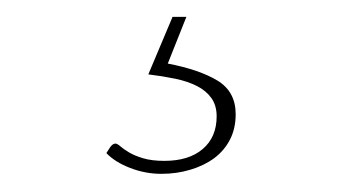

<svg xmlns="http://www.w3.org/2000/svg" viewBox="-20 -22 408 222"><path d="M174 51.5Q210.5 58.5 231.5 71.2Q252.5 84 252.5 110Q252.5 126.5 246 139.2Q239.5 152 227.8 160.8Q216 169.5 200.2 174.2Q184.5 179 166.5 179Q148 179 130.5 172.2Q113 165.5 103 155L107.5 148Q110.5 144 113.5 144Q115.5 144 119.2 147.2Q123 150.5 129.2 154.2Q135.5 158 145.5 161Q155.5 164 170 164Q198.5 164 214.5 150.2Q230.5 136.5 230.5 112.5Q230.5 100 224.5 91.5Q218.5 83 207.8 77.5Q197 72 182.5 69Q168 66 151.5 64L179.5 -2.5H195.5Z"/></svg>

Font: Lato ExtraLight
Style: Italic
Weight: 275
Italic angle: -7°
Designer: Lukasz Dziedzic with Adam Twardoch and Botio Nikoltchev
Foundry: tyPoland Lukasz Dziedzic
Version: Version 2.015; 2015-08-06; http://www.latofonts.com/